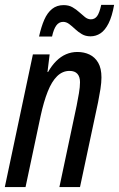

<svg xmlns="http://www.w3.org/2000/svg" viewBox="-21 -758 483 778"><path d="M-1.5 0 112.3 -537.6H180.2L171.4 -466.3H173.8Q188.5 -492.2 206.8 -510.5Q225.1 -528.8 246.6 -538.1Q268.1 -547.4 292.5 -547.4Q319.8 -547.4 341.8 -536.9Q363.8 -526.4 377 -503.7Q390.1 -481 390.1 -444.3Q390.1 -423.8 386 -397.2Q381.8 -370.6 376.5 -344.2L303.2 0H219.7L289.6 -330.1Q294.4 -354.5 298.8 -379.9Q303.2 -405.3 303.2 -424.8Q303.2 -446.8 292.7 -458.7Q282.2 -470.7 260.7 -470.7Q232.4 -470.7 210.4 -449.2Q188.5 -427.7 172.4 -387Q156.2 -346.2 143.6 -288.1L82.5 0ZM137.2 -609.9Q146 -649.4 158.4 -678Q170.9 -706.5 190.2 -721.9Q209.5 -737.3 236.8 -737.3Q257.8 -737.3 272.9 -728.5Q288.1 -719.7 300.3 -708.5Q312.5 -697.3 323.7 -688.5Q335 -679.7 347.2 -679.7Q362.8 -679.7 372.3 -692.4Q381.8 -705.1 389.2 -738.3H441.4Q433.1 -691.4 418.9 -663.3Q404.8 -635.3 386.2 -623Q367.7 -610.8 345.7 -610.8Q325.7 -610.8 310.8 -619.6Q295.9 -628.4 283.4 -640.1Q271 -651.9 259.3 -660.6Q247.6 -669.4 234.9 -669.4Q217.8 -669.4 207 -654.5Q196.3 -639.6 189.9 -609.9Z"/></svg>

Font: Open Sans Condensed Medium
Style: Italic
Weight: 500
Width: 3
Italic angle: -12°
Designer: Monotype Design Team
Foundry: Monotype Imaging Inc.
Version: Version 3.000